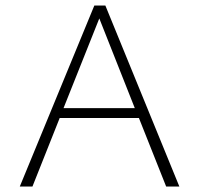

<svg xmlns="http://www.w3.org/2000/svg" viewBox="-20 -678 724 698"><path d="M584 0 485 -249H197L98 0H52L323 -658H363L632 0ZM211 -285H470L341 -611Z"/></svg>

Font: EauTestInfant Light
Style: Regular
Weight: 300
Designer: Christian Thalmann (Catharsis Fonts)
Version: Version 0.001;PS 000.001;hotconv 1.0.88;makeotf.lib2.5.64775